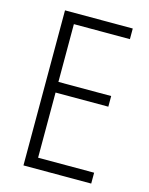

<svg xmlns="http://www.w3.org/2000/svg" viewBox="-109 -784 664 854"><g transform="rotate(15 222.5 -357.0)"><path d="M395 0H83V-714H395V-665H137V-399H380V-350H137V-50H395Z"/></g></svg>

Font: Noto Sans Bengali Condensed Light
Style: Regular
Weight: 300
Width: 3
Designer: Jelle Bosma - Monotype Design Team
Foundry: Monotype Imaging Inc.
Version: Version 2.003